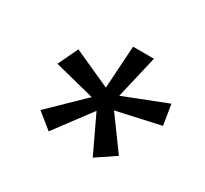

<svg xmlns="http://www.w3.org/2000/svg" viewBox="-91 -814 692 649"><g transform="rotate(30 254.5 -489.5)"><path d="M157.5 -295.5 97.5 -344 225.5 -468.5 69 -508.2 106 -585.8 251 -520.2 261.5 -686H343L304 -519L470.2 -584L483 -504.8L313.5 -467.2L404.5 -342.5L331 -293L263 -436.5Z"/></g></svg>

Font: Chivo Medium
Style: Italic
Weight: 500
Italic angle: -8.05°
Designer: Hector Gatti
Foundry: Omnibus-Type
Version: Version 2.002